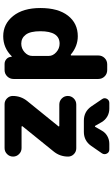

<svg xmlns="http://www.w3.org/2000/svg" viewBox="236 -1034 724 1237"><g transform="rotate(90 598.5 -415.0)"><path d="M212.9 -553.7Q277.3 -553.7 331.1 -508.8Q333 -507.8 335 -508.8Q336.9 -509.8 336.9 -511.7V-685.5Q336.9 -710 353.5 -726.6Q370.1 -743.2 394.5 -743.2H430.7Q455.1 -743.2 471.7 -726.6Q488.3 -710 488.3 -685.5V-139.6Q488.3 -116.2 471.7 -99.1Q455.1 -82 430.7 -82H391.6Q373 -82 359.4 -94.7Q345.7 -107.4 345.7 -126Q345.7 -127 343.8 -127.9Q341.8 -128.9 341.8 -127.9Q288.1 -73.2 212.9 -73.2Q133.8 -73.2 82.5 -137.2Q31.2 -201.2 31.2 -312.5Q31.2 -427.7 80.6 -490.7Q129.9 -553.7 212.9 -553.7ZM339.8 -259.8V-367.2Q339.8 -393.6 315.9 -415Q292 -436.5 260.7 -436.5Q180.7 -436.5 180.7 -312.5Q180.7 -248 202.6 -218.8Q224.6 -189.5 260.7 -189.5Q292 -189.5 315.9 -210.9Q339.8 -232.4 339.8 -259.8ZM793 -428.7Q794.9 -430.7 793.9 -432.6Q793 -434.6 790 -434.6H653.3Q629.9 -434.6 613.8 -450.7Q597.7 -466.8 597.7 -489.3Q597.7 -511.7 613.8 -527.8Q629.9 -543.9 653.3 -543.9H934.6Q957 -543.9 972.7 -528.3Q988.3 -512.7 988.3 -491.2Q988.3 -437.5 954.1 -396.5L793 -197.3Q792 -195.3 793 -193.4Q793.9 -191.4 795.9 -191.4H933.6Q956.1 -191.4 972.2 -175.3Q988.3 -159.2 988.3 -136.7Q988.3 -114.3 972.2 -98.1Q956.1 -82 933.6 -82H650.4Q628.9 -82 613.3 -97.7Q597.7 -113.3 597.7 -134.8Q597.7 -187.5 630.9 -228.5ZM790 -666Q791 -664.1 793.5 -664.1Q795.9 -664.1 796.9 -666L820.3 -707Q833 -730.5 856 -743.7Q878.9 -756.8 906.2 -756.8H942.4Q960.9 -756.8 968.8 -741.2Q972.7 -733.4 972.7 -726.6Q972.7 -717.8 967.8 -710L919.9 -640.6Q886.7 -592.8 829.1 -592.8H756.8Q699.2 -592.8 666 -639.6L618.2 -710Q612.3 -717.8 612.3 -726.6Q612.3 -733.4 616.2 -741.2Q625 -756.8 642.6 -756.8H679.7Q707 -756.8 730 -743.7Q752.9 -730.5 766.6 -707Z"/></g></svg>

Font: Gen Jyuu Gothic Heavy
Style: Bold
Weight: 900
Designer: [Source Han Sans]
Ryoko NISHIZUKA  (kana & ideographs); Paul D. Hunt (Latin, Greek & Cyrillic); Wenlong ZHANG  (bopomofo
Version: Version 1.002.20150607